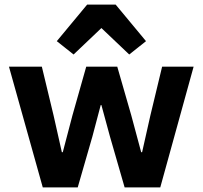

<svg xmlns="http://www.w3.org/2000/svg" viewBox="-20 -815 881 835"><path d="M19 -525H162L213 -313L249 -153H253L295 -313L355 -525H490L551 -313L594 -153H598L634 -313L685 -525H822L677 0H522L458 -222L421 -358H418L382 -222L318 0H166ZM483 -795 615 -636 542 -578 421 -693 300 -578 227 -636 359 -795Z"/></svg>

Font: Plexus Sans Bold
Style: Regular
Weight: 700
Version: Version 2.001;PS 002.001;hotconv 1.0.70;makeotf.lib2.5.58329